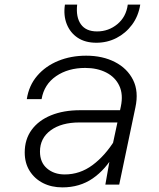

<svg xmlns="http://www.w3.org/2000/svg" viewBox="-20 -799 690 831"><path d="M436 0 461 -142 503 -338Q514 -390 496.5 -427.5Q479 -465 440 -485Q401 -505 349 -505Q275 -505 223 -469.5Q171 -434 160 -370H96Q105 -429 141 -471Q177 -513 232 -535.5Q287 -558 353 -558Q424 -558 477.5 -530.5Q531 -503 556 -453Q581 -403 566 -334L496 0ZM250 12Q203 12 166.5 -6.5Q130 -25 108.5 -59Q87 -93 87 -139Q87 -196 117 -237Q147 -278 201 -300Q255 -322 327 -322H512L501 -269H324Q246 -269 199.5 -235Q153 -201 153 -143Q153 -96 183.5 -70Q214 -44 260 -44Q326 -44 380.5 -84.5Q435 -125 477 -193V-135Q437 -65 381 -26.5Q325 12 250 12ZM397 -614Q349 -614 316.5 -635.5Q284 -657 269 -694.5Q254 -732 261 -779H314Q308 -725 330 -694Q352 -663 400 -663Q450 -663 488 -694.5Q526 -726 533 -779H587Q579 -729 551.5 -692Q524 -655 484 -634.5Q444 -614 397 -614Z"/></svg>

Font: Azeret Mono ExtraLight
Style: Italic
Weight: 250
Italic angle: -12°
Designer: Martin Vácha
Foundry: Displaay
Version: Version 1.002